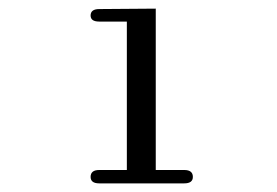

<svg xmlns="http://www.w3.org/2000/svg" viewBox="-20 -427 642 445"><path d="M427 -17Q427 -2 407 -2H210Q190 -2 190 -17Q190 -33 210 -33H274V-377H210Q190 -377 190 -391Q190 -406 210 -406L341 -407V-33H407Q427 -33 427 -17Z"/></svg>

Font: GFS Gazis
Style: Regular
Weight: 400
Designer: George Matthiopoulos
Foundry: George Matthiopoulos
Version: Version 1.0